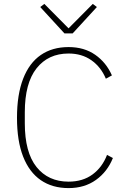

<svg xmlns="http://www.w3.org/2000/svg" viewBox="-20 -951 653 983"><path d="M331 12Q248 12 189 -28.5Q130 -69 98.5 -149Q67 -229 67 -348Q67 -467 98.5 -548Q130 -629 189 -669.5Q248 -710 331 -710Q411 -710 467.5 -670.5Q524 -631 553 -565L522 -548Q497 -608 448 -642.5Q399 -677 331 -677Q227 -677 167 -601Q107 -525 107 -376V-320Q107 -171 167 -96Q227 -21 331 -21Q404 -21 454 -58Q504 -95 528 -158L558 -142Q530 -72 471.5 -30Q413 12 331 12ZM352 -780H310L186 -915L207 -931L331 -806L455 -931L476 -915Z"/></svg>

Font: IBM Plex Sans ExtraLight
Style: Regular
Weight: 250
Designer: Mike Abbink, Paul van der Laan, Pieter van Rosmalen
Foundry: Bold Monday
Version: Version 3.201